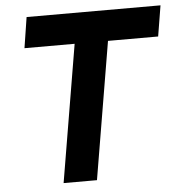

<svg xmlns="http://www.w3.org/2000/svg" viewBox="-51 -749 749 797"><g transform="rotate(-5 323.5 -350.0)"><path d="M278 -572H69L89 -700H647L626 -572H417L321 0H182Z"/></g></svg>

Font: Oak Sans
Style: Bold Italic
Weight: 700
Italic angle: -9.5°
Foundry: Erik Kennedy, Walven
Version: Version 1.000